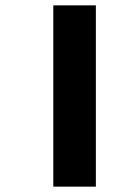

<svg xmlns="http://www.w3.org/2000/svg" viewBox="-20 -697 467 717"><path d="M179 -677H338V0H179Z"/></svg>

Font: Martel Sans Black
Style: Regular
Weight: 900
Designer: Dan Reynolds and Mathieu Réguer
Foundry: Dan Reynolds and Mathieu Réguer
Version: Version 1.002; ttfautohint (v1.1) -l 5 -r 5 -G 72 -x 0 -D la